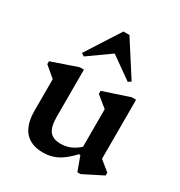

<svg xmlns="http://www.w3.org/2000/svg" viewBox="-185 -911 987 1052"><g transform="rotate(30 309.0 -384.5)"><path d="M239 13Q163 13 124 -31.5Q85 -76 85 -163V-402L128 -326L18 -419V-437L181 -493H207V-195Q207 -132 228.5 -104.5Q250 -77 299 -77Q336 -77 368.5 -93Q401 -109 431 -141V-79H416Q371 -30 330 -8.5Q289 13 239 13ZM457 12 424 -78H414V-402L457 -327L344 -419V-438L510 -493H537V-90L495 -154L600 -68V-50L477 12ZM170 -555 152 -567 290 -782H328L466 -567L448 -555L303 -658H315Z"/></g></svg>

Font: Platypi Light Medium
Style: Regular
Weight: 500
Version: Version 1.200